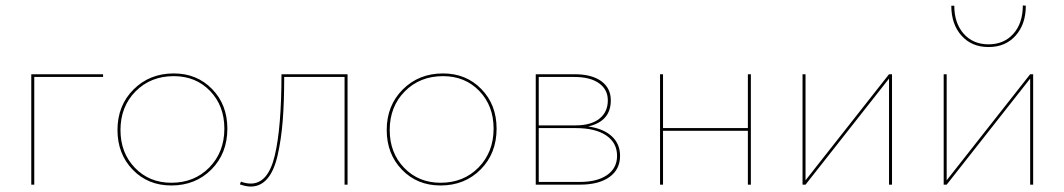

<svg xmlns="http://www.w3.org/2000/svg" viewBox="-20 -679 3914 706"><path d="M359 -406V-396H106V0H95V-406Z M610 3Q524 3 468 -55Q412 -113 412 -201Q412 -291 471 -350Q530 -409 619 -409Q704 -409 760 -351.5Q816 -294 816 -206Q816 -115 757.5 -56Q699 3 610 3ZM610 -7Q695 -7 750 -63.5Q805 -120 805 -206Q805 -290 752.5 -344.5Q700 -399 619 -399Q534 -399 478.5 -343Q423 -287 423 -201Q423 -117 476 -62Q529 -7 610 -7Z M1258 -406V0H1247V-396H1025Q1025 -302 1019.5 -234Q1014 -166 1001 -108.5Q988 -51 963 -22Q938 7 902 7Q885 7 862 -1L866 -11Q885 -4 902 -4Q966 -4 990.5 -107.5Q1015 -211 1015 -406Z M1600 3Q1514 3 1458 -55Q1402 -113 1402 -201Q1402 -291 1461 -350Q1520 -409 1609 -409Q1694 -409 1750 -351.5Q1806 -294 1806 -206Q1806 -115 1747.5 -56Q1689 3 1600 3ZM1600 -7Q1685 -7 1740 -63.5Q1795 -120 1795 -206Q1795 -290 1742.5 -344.5Q1690 -399 1609 -399Q1524 -399 1468.5 -343Q1413 -287 1413 -201Q1413 -117 1466 -62Q1519 -7 1600 -7Z M2143 -214Q2199 -206 2229.5 -178Q2260 -150 2260 -106Q2260 -56 2221 -28Q2182 0 2112 0H1950V-406H2093Q2156 -406 2191 -380.5Q2226 -355 2226 -310Q2226 -233 2143 -214ZM2092 -396H1961V-218H2097Q2153 -218 2184 -242.5Q2215 -267 2215 -310Q2215 -350 2182.5 -373Q2150 -396 2092 -396ZM2112 -10Q2176 -10 2212.5 -35.5Q2249 -61 2249 -106Q2249 -154 2209 -181Q2169 -208 2097 -208H1961V-10Z M2730 -406H2741V0H2730V-198H2418V0H2407V-406H2418V-208H2730Z M3260 -406V0H3249V-390L2942 0H2931V-406H2942V-16L3249 -406Z M3478 -658H3489Q3489 -594 3523.5 -555Q3558 -516 3615 -516Q3672 -516 3706.5 -555Q3741 -594 3741 -659L3752 -658Q3752 -590 3714.5 -548Q3677 -506 3615 -506Q3553 -506 3515.5 -548Q3478 -590 3478 -658ZM3779 -406V0H3768V-390L3461 0H3450V-406H3461V-16L3768 -406Z"/></svg>

Font: EauTest Hairline
Style: Regular
Weight: 250
Designer: Christian Thalmann (Catharsis Fonts)
Version: Version 0.001;PS 000.001;hotconv 1.0.88;makeotf.lib2.5.64775